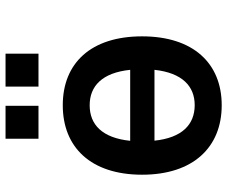

<svg xmlns="http://www.w3.org/2000/svg" viewBox="-83 -715 809 683"><g transform="rotate(-90 321.5 -373.5)"><path d="M288.6 10.7C438 10.7 533.7 -90.8 533.7 -272.5C533.7 -455.1 438 -554.7 288.6 -554.7C139.2 -554.7 41.5 -455.1 41.5 -272.5C41.5 -90.8 139.2 10.7 288.6 10.7ZM289.1 -85.4C220.2 -85.4 172.9 -129.9 162.6 -228.5H414.6C403.8 -129.9 356.4 -85.4 289.1 -85.4ZM288.6 -459C356.9 -459 404.3 -414.6 414.6 -314.9H162.1C172.4 -414.6 219.7 -459 288.6 -459ZM472.2 -641.1V-758.3H355V-641.1ZM286.6 -641.1V-758.3H169.4V-641.1Z"/></g></svg>

Font: Winston SemiBold
Style: Regular
Weight: 600
Designer: Vernon Adams, Kim Jin-seong, David Berlow, Cristiano Sobral
Foundry: The Winston Project Authors
Version: Version 3.004